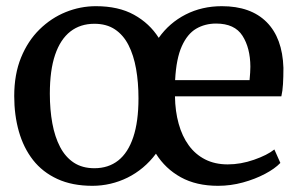

<svg xmlns="http://www.w3.org/2000/svg" viewBox="-20 -590 968 621"><path d="M279.1 11Q213.5 11 165.6 -11.1Q117.7 -33.1 86.8 -72.5Q56 -112 41 -164.9Q26 -217.8 26 -279.3Q26 -349.6 48 -403.7Q70.1 -457.8 107.8 -494.8Q145.5 -531.8 192.6 -550.9Q239.8 -570 290.2 -570Q363.4 -570 413.5 -542.2Q463.6 -514.5 493.4 -467.6Q527.8 -516.2 580.5 -543.1Q633.2 -570 697.5 -570Q790.9 -570 842.3 -518.6Q893.6 -467.2 896.7 -370.6Q896.7 -340.5 895.3 -318.1Q894 -295.6 890 -278.4H545.9Q546.6 -230.1 557.9 -189.7Q569.1 -149.3 590.5 -119.9Q611.9 -90.5 643.5 -74.4Q675.1 -58.3 716.5 -58.3Q758.7 -58.3 801.6 -73.3Q844.6 -88.3 867.4 -106.6L886.8 -63Q868.9 -44.3 837 -27.5Q805.1 -10.6 765.6 0.2Q726.2 11 685.2 11Q614.9 11 564.8 -16.7Q514.8 -44.3 484.4 -92.9Q465.6 -67.6 442.3 -48.1Q419 -28.6 392.5 -15.5Q366 -2.4 337.2 4.3Q308.4 11 279.1 11ZM141.2 -287Q141.2 -235 149.3 -191Q157.4 -147 174.5 -114.4Q191.6 -81.8 219 -63.8Q246.5 -45.9 285.3 -45.9Q330.6 -45.9 362.4 -70.9Q394.2 -96 411 -146.3Q427.9 -196.6 427.9 -272Q427.9 -323.5 420.1 -367.5Q412.3 -411.5 395.6 -444.2Q378.9 -476.9 351.7 -495Q324.5 -513.1 285.3 -513.1Q239.8 -513.1 207.6 -488.1Q175.4 -463 158.3 -413Q141.2 -362.9 141.2 -287ZM546.4 -330.9H787.2Q788.5 -341.4 789.1 -355Q789.8 -368.7 789.8 -374.2Q789.5 -435 764.2 -474.4Q739 -513.8 678.9 -513.8Q643 -513.8 614.4 -497.1Q585.9 -480.3 568 -440.4Q550 -400.5 546.4 -330.9Z"/></svg>

Font: Merriweather 7pt Light
Style: Regular
Weight: 300
Designer: Eben Sorkin
Foundry: Eben Sorkin
Version: Version 2.200;gftools[0.9.31]